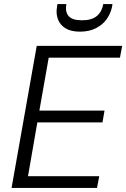

<svg xmlns="http://www.w3.org/2000/svg" viewBox="-20 -926 622 946"><path d="M37 0 161 -700H582L571 -642H220L174 -381H495L485 -323H164L118 -58H469L458 0ZM374 -770Q329 -770 302 -787Q275 -804 265 -832Q255 -860 261 -893L263 -906H307Q300 -868 318 -847Q336 -826 384 -826Q432 -826 457 -847Q482 -868 489 -906H534L532 -892Q525 -859 505.5 -831.5Q486 -804 452.5 -787Q419 -770 374 -770Z"/></svg>

Font: DM Sans 10pt Light
Style: Italic
Weight: 300
Italic angle: -10°
Version: Version 4.004;gftools[0.9.30]